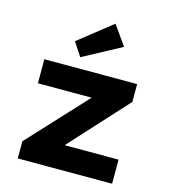

<svg xmlns="http://www.w3.org/2000/svg" viewBox="-117 -898 883 992"><g transform="rotate(15 324.0 -401.5)"><path d="M70 0V-91.7L405.5 -453.7L412.5 -402H70V-530.7H566.4V-435.3L245.4 -84L235.4 -128.8H574.7V0ZM246.4 -588.8 198.6 -661.6 377.8 -803.2 451.4 -698.9Z"/></g></svg>

Font: Lexend Exa
Style: Regular
Weight: 400
Designer: Bonnie Shaver-Troup, Thomas Jockin
Foundry: Lexend
Version: Version 1.007